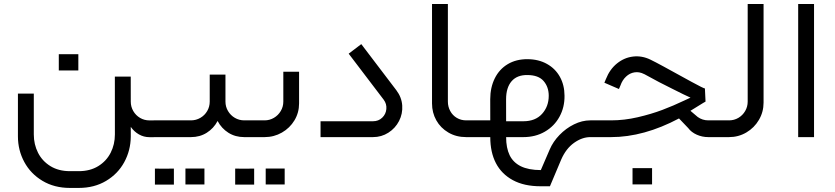

<svg xmlns="http://www.w3.org/2000/svg" viewBox="-20 -677 4125 948"><path d="M369 250.9Q445.4 250.9 503.7 216.2Q561.9 181.6 593.5 123.7Q625 65.8 625.7 -2V-50.6Q642.1 -27 666 -13.4Q689.9 0.3 718.2 0.3H739.2V-82.5H718.2Q692.6 -82.5 671.5 -94.9Q650.5 -107.3 638.1 -128.6Q625.7 -149.9 625.7 -175.2L625.5 -298.8H547.1L547.3 -13.1Q547.3 35.8 526.4 77.1Q505.4 118.4 465 143.3Q424.6 168.1 369 168.1H325.2Q269.4 168.1 229 143.3Q188.6 118.4 167.7 77.1Q146.9 35.8 146.9 -13.1V-215H68.5V-3.8Q68.5 64.7 100 122.9Q131.4 181.1 189.9 216Q248.3 250.9 325.2 250.9ZM366.8 -329Q366.8 -353.3 366.8 -369.4Q366.8 -385.5 366.8 -409.4Q344.3 -409.4 330.3 -409.4Q316.2 -409.4 301.1 -409.4Q289.1 -409.4 270.3 -409.4Q270.3 -385.5 270.3 -369.4Q270.3 -353.3 270.3 -329Q270.3 -329 288.2 -329Q306.1 -329 335.5 -329Q335.5 -329 366.8 -329Z M739 0H922.8Q966.6 0 1000.8 -21.5Q1035 -43 1054.4 -79.7Q1073.7 -43 1107.8 -21.5Q1142 0 1185.9 0H1206.9V-82.7H1185.9Q1160.8 -82.7 1139.6 -95.1Q1118.4 -107.5 1105.8 -128.8Q1093.2 -150.1 1093.2 -175.4V-308.5H1015.5V-175.4Q1015.5 -150.1 1003.1 -128.8Q990.7 -107.5 969.3 -95.1Q947.9 -82.7 922.8 -82.7H739Q720.7 -73.7 713.8 -57.5Q706.9 -41.4 713.8 -25.2Q720.7 -9.1 739 0ZM838.6 234.4Q838.6 210.5 838.6 194.9Q838.6 178.8 838.6 155.3Q816.6 155.8 803.2 155.8Q789.9 155.8 774.8 155.8Q763.3 155.3 744.9 155.3Q744.9 178.8 744.9 194.9Q744.9 210.5 744.9 234.4Q764.6 234.4 777 234.4Q783.5 234.4 789 234.4Q798.2 234.4 808.3 234.4Q819.8 234.4 838.6 234.4ZM989.4 233.9Q989.4 210.5 989.4 194.9Q989.4 179.2 989.4 155.3Q967.3 155.3 953.7 155.3Q940.2 155.3 925 155.3Q914 155.3 895.6 155.3Q895.6 179.2 895.6 194.9Q895.6 210.5 895.6 233.9Q917.2 233.9 930.8 233.9Q944.3 233.9 958.6 233.9Q970.1 233.9 989.4 233.9Z M1206.8 0H1286.4Q1332.8 0 1371.9 -22.4Q1411 -44.8 1433.9 -82.8Q1456.7 -120.7 1456.7 -166.2V-322.9H1378.9V-175.4Q1378.9 -150.1 1366.2 -128.8Q1353.6 -107.5 1332.4 -95.1Q1311.3 -82.7 1286.4 -82.7H1206.8Q1188.6 -73.7 1181.7 -57.5Q1174.8 -41.4 1181.7 -25.2Q1188.6 -9.1 1206.8 0ZM1234.9 234.4Q1234.9 210.5 1234.9 194.9Q1234.9 178.8 1234.9 155.3Q1212.8 155.8 1199.5 155.8Q1186.2 155.8 1171 155.8Q1159.5 155.3 1141.2 155.3Q1141.2 178.8 1141.2 194.9Q1141.2 210.5 1141.2 234.4Q1160.9 234.4 1173.3 234.4Q1179.8 234.4 1185.3 234.4Q1194.5 234.4 1204.6 234.4Q1216.1 234.4 1234.9 234.4ZM1385.6 233.9Q1385.6 210.5 1385.6 194.9Q1385.6 179.2 1385.6 155.3Q1363.6 155.3 1350 155.3Q1336.5 155.3 1321.3 155.3Q1310.3 155.3 1291.9 155.3Q1291.9 179.2 1291.9 194.9Q1291.9 210.5 1291.9 233.9Q1313.5 233.9 1327 233.9Q1340.6 233.9 1354.8 233.9Q1366.3 233.9 1385.6 233.9Z M1936.8 -231.7 1763.8 -459.2 1701.6 -412 1874.5 -184.7Q1889.9 -164.1 1887.6 -138.7Q1885.4 -113.4 1867.1 -95.9Q1848.9 -78.3 1821.4 -78.3H1562.7V0H1821.4Q1863.5 0 1897.7 -21.9Q1931.9 -43.7 1950.3 -79.5Q1968.7 -115.3 1966 -156Q1963.3 -196.7 1936.8 -231.7Z M2316.4 -82.7H2281.6Q2256.1 -82.7 2235.4 -95Q2214.7 -107.3 2203.1 -128.7Q2191.4 -150.1 2191.4 -175.4V-657.4H2113.1V-166.2Q2113.1 -120.9 2134.2 -83Q2155.4 -45.2 2193.9 -22.6Q2232.4 0 2281.6 0H2316.4Z M2478.8 -187.2Q2479 -244.6 2506 -275.9Q2533 -307.2 2583.8 -306.5Q2638.7 -306.3 2664.1 -276.9Q2689.4 -247.5 2689.4 -204.1Q2689.3 -151.1 2656.3 -114.7Q2623.4 -78.3 2564.2 -78.3H2479ZM2316.6 0H2400.7Q2400.7 74.8 2428.5 128.4Q2456.3 182.1 2512.2 212.5Q2568.2 242.9 2650.3 242.7H2695.3L2751.2 110.2Q2774.7 56.6 2814.4 28.3Q2854.2 0 2894.6 0H2898.2V-82.7H2894.6Q2854.1 -82.7 2814.1 -63Q2774 -43.2 2742.3 -10.3Q2710.6 22.6 2694.2 61.1L2650.3 162.8Q2589.4 162.6 2551.5 143.9Q2513.7 125.1 2496.3 89.3Q2479 53.5 2479 0H2564.2Q2623.8 0 2670.4 -27Q2717 -54 2742.5 -100.7Q2768.1 -147.3 2767.3 -204.5Q2767.1 -256.8 2744.6 -297.5Q2722.1 -338.2 2680.7 -361.3Q2639.3 -384.5 2584.8 -384.8Q2529 -385.2 2487.2 -360.4Q2445.5 -335.5 2423.1 -290.5Q2400.7 -245.5 2400.5 -187.2L2400.7 -82.7H2316.6Q2298.4 -73.7 2291.5 -57.5Q2284.6 -41.4 2291.5 -25.2Q2298.4 -9.1 2316.6 0Z M2898 0H2997.2Q3158.7 0 3332.6 -92.2L3378 -44.7Q3393.3 -24 3420.2 -12Q3447.1 0 3477.4 0H3542.3V-82.7H3477.4Q3448.3 -82.7 3425.1 -99.3L3389 -129.9Q3412 -143.6 3441.8 -162.5Q3448.3 -166.5 3451.7 -168.6Q3461.7 -174.9 3463.6 -175.4L3460.5 -240.2Q3454.5 -240.2 3394.9 -272.7Q3335.3 -305.1 3255.6 -349.1Q3214.4 -371.5 3191.6 -382.5Q3149.7 -402.9 3106 -397.8Q3062.4 -392.8 3026.6 -363.9Q2990.7 -335 2971.7 -286.6L2964.1 -268.6L3036 -237.5L3043.7 -255.5Q3052.8 -281.6 3071.1 -298.8Q3089.3 -316 3113 -319.8Q3136.6 -323.5 3160.5 -311.2Q3160.9 -310.9 3161.9 -310.7Q3236.8 -269 3300.9 -237.9Q3361.1 -207.3 3389.4 -194.9Q3378.4 -189.6 3358.8 -180.7Q3304.2 -154.7 3249.9 -134.2Q3195.6 -113.7 3129 -98.2Q3062.4 -82.7 2997.2 -82.7H2898Q2879.7 -73.7 2872.8 -57.5Q2865.9 -41.4 2872.8 -25.2Q2879.7 -9.1 2898 0ZM3199.6 233.5Q3199.6 208.7 3199.6 193.1Q3199.6 177 3199.6 153.1Q3177.1 153.1 3163 153.1Q3149 153.1 3133.9 153.1Q3121.9 153.1 3103.1 153.1Q3103.1 177 3103.1 193.1Q3103.1 208.7 3103.1 233.5Q3103.1 233.5 3121 233.5Q3138.9 233.5 3168.3 233.5Q3168.3 233.5 3199.6 233.5Z M3534.5 0H3579.7Q3626.1 0 3665.2 -23Q3704.3 -46 3727.2 -85.1Q3750.1 -124.1 3750.1 -170.4V-657.4H3671.7V-175.4Q3671.7 -150.1 3659.3 -128.8Q3646.9 -107.5 3625.9 -95.1Q3604.8 -82.7 3579.7 -82.7H3534.5Q3516.2 -73.7 3509.3 -57.5Q3502.4 -41.4 3509.3 -25.2Q3516.2 -9.1 3534.5 0Z M3921 0H3999.3V-657.4H3921Z"/></svg>

Font: Arad-FD-VF Thin
Style: Regular
Weight: 100
Designer: Mohammad Darvishi
Version: Version 1.010;September 21, 2024;FontCreator 15.0.0.2992 64-